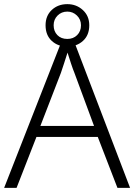

<svg xmlns="http://www.w3.org/2000/svg" viewBox="-20 -907 648 927"><path d="M547 0 452 -246H156L60 0H0L281 -717H334L608 0ZM339 -556Q333 -570 323 -600Q313 -630 306 -653Q298 -626 289 -600Q280 -574 274 -555L175 -299H434ZM305 -682Q260 -682 230 -709.5Q200 -737 200 -785Q200 -831 230 -859Q260 -887 305 -887Q349 -887 380 -858.5Q411 -830 411 -785Q411 -737 380.5 -709.5Q350 -682 305 -682ZM305 -719Q334 -719 352.5 -737.5Q371 -756 371 -785Q371 -813 351.5 -832Q332 -851 305 -851Q277 -851 258 -832Q239 -813 239 -785Q239 -756 257 -737.5Q275 -719 305 -719Z"/></svg>

Font: Noto Sans Lao Light
Style: Regular
Weight: 300
Designer: Monotype Design Team
Foundry: Monotype Imaging Inc.
Version: Version 2.003; ttfautohint (v1.8.4.7-5d5b)